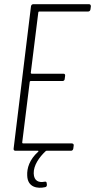

<svg xmlns="http://www.w3.org/2000/svg" viewBox="-20 -720 454 917"><path d="M412 -675 414 -690C414 -696 411 -700 405 -700H139C133 -700 129 -696 128 -690L45 -10C44 -4 48 0 53 0H161C164 0 165 2 162 5C121 42 108 83 110 119C112 175 159 182 195 174C202 173 204 168 204 162L203 155C203 149 199 146 192 148C166 153 142 145 141 108C140 70 167 31 198 2C199 1 201 0 203 0H319C325 0 329 -4 330 -10L332 -25C333 -31 329 -35 323 -35H90C88 -35 86 -37 86 -39L122 -329C122 -331 124 -333 126 -333H279C284 -333 289 -337 289 -343L291 -358C292 -364 289 -368 283 -368H131C129 -368 127 -370 127 -372L163 -661C163 -663 165 -665 167 -665H401C407 -665 411 -669 412 -675Z"/></svg>

Font: Barlow Condensed ExtraLight
Style: Italic
Weight: 275
Width: 3
Italic angle: -7°
Designer: Jeremy Tribby
Foundry: Tribby Type
Version: Version 1.422;hotconv 1.0.109;makeotfexe 2.5.65596